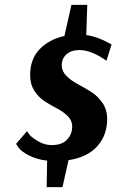

<svg xmlns="http://www.w3.org/2000/svg" viewBox="-20 -720 479 790"><path d="M46 -128 91 -180Q95 -174 102.5 -164.5Q110 -155 136.5 -139Q163 -123 193 -123Q234 -123 255.5 -145Q277 -167 277 -200Q277 -224 259 -242Q241 -260 216 -273Q191 -286 165.5 -302Q140 -318 122 -345.5Q104 -373 104 -411Q104 -477 143 -517.5Q182 -558 245 -572L274 -700H339L335 -576Q361 -572 387 -562Q413 -552 426 -544L439 -537L418 -470Q356 -514 307 -514Q273 -514 253.5 -496.5Q234 -479 234 -451Q234 -427 253.5 -407.5Q273 -388 300.5 -373.5Q328 -359 355 -342Q382 -325 401.5 -297Q421 -269 421 -231Q421 -164 380.5 -118.5Q340 -73 262 -61L237 50H172L174 -59Q130 -64 98 -81Q66 -98 56 -113Z"/></svg>

Font: Arsenal
Style: Bold Italic
Weight: 700
Italic angle: -9°
Designer: Andrij Shevchenko
Foundry: Stairsfor.com
Version: Version 1.000